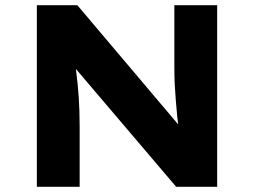

<svg xmlns="http://www.w3.org/2000/svg" viewBox="-20 -720 978 740"><path d="M122 0V-700H278L701 -200L672 -205Q666 -240 663 -272Q660 -304 657.5 -334Q655 -364 653.5 -394Q652 -424 652 -457Q652 -490 652 -527V-700H817V0H659L220 -516L267 -509Q270 -474 273.5 -446Q277 -418 279.5 -393.5Q282 -369 283.5 -344.5Q285 -320 286 -293Q287 -266 287 -234V0Z"/></svg>

Font: Lexend Exa
Style: Bold
Weight: 700
Designer: Bonnie Shaver-Troup, Thomas Jockin
Foundry: Lexend
Version: Version 1.007